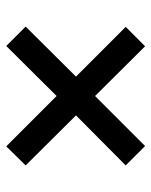

<svg xmlns="http://www.w3.org/2000/svg" viewBox="45 -529 484 614"><g transform="rotate(90 287.0 -222.0)"><path d="M127 0 287 -161 448 0 509 -62 349 -223 509 -382 447 -444 287 -284 128 -444 66 -382 225 -223 65 -62Z"/></g></svg>

Font: Plus Jakarta Sans Medium
Style: Regular
Weight: 500
Designer: Gumpita Rahayu
Foundry: Tokotype
Version: Version 2.004; ttfautohint (v1.8.3)